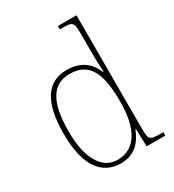

<svg xmlns="http://www.w3.org/2000/svg" viewBox="-185 -866 892 982"><g transform="rotate(-30 261.0 -375.0)"><path d="M240 10C319 10 363 -37 390 -105H392L396 0H506V-20H492C426 -20 420 -25 420 -91V-760H310V-740H327C386 -740 392 -736 392 -660V-543C392 -513 393 -477 396 -442H392C366 -505 316 -543 236 -543C121 -543 60 -455 60 -267C60 -78 128 10 240 10ZM236 -14C148 -13 88 -97 88 -264C88 -436 136 -518 239 -518C356 -518 393 -431 393 -265C393 -109 341 -16 236 -14Z"/></g></svg>

Font: Noto Serif Devanagari SemiCondensed Thin
Style: Regular
Weight: 100
Width: 4
Designer: Universal Thirst, Indian Type Foundry and the Monotype Design Team
Foundry: Monotype Imaging Inc.
Version: Version 2.004